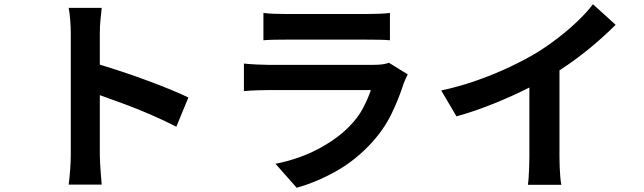

<svg xmlns="http://www.w3.org/2000/svg" viewBox="-20 -828 3040 906"><path d="M869 -368 812 -230Q760 -257 697 -284.5Q634 -312 569.5 -336Q505 -360 451 -379V-96Q451 -82 452.5 -56.5Q454 -31 456 -4Q458 23 460 43H304Q308 14 311 -26Q314 -66 314 -96V-670Q314 -697 311.5 -731Q309 -765 304 -791H460Q457 -765 454 -733.5Q451 -702 451 -670V-523Q501 -508 559.5 -488.5Q618 -469 676 -447.5Q734 -426 784 -405.5Q834 -385 869 -368Z M1815 -532 1904 -477Q1899 -467 1893.5 -455Q1888 -443 1885 -435Q1862 -362 1827.5 -291Q1793 -220 1737 -158Q1661 -74 1568.5 -21.5Q1476 31 1380 58L1280 -55Q1393 -78 1481.5 -125Q1570 -172 1627 -230Q1668 -271 1692 -316Q1716 -361 1730 -403H1247Q1229 -403 1195.5 -402Q1162 -401 1131 -398V-528Q1162 -525 1193 -523.5Q1224 -522 1247 -522H1742Q1792 -522 1815 -532ZM1223 -638V-767Q1244 -764 1273 -763Q1302 -762 1327 -762H1712Q1735 -762 1767 -763Q1799 -764 1820 -767V-638Q1800 -640 1768.5 -640.5Q1737 -641 1710 -641H1327Q1303 -641 1274 -640.5Q1245 -640 1223 -638Z M2620 -496V-87Q2620 -65 2621 -39.5Q2622 -14 2624 8.5Q2626 31 2629 44H2471Q2473 32 2474.5 9.5Q2476 -13 2477 -39Q2478 -65 2478 -87V-415Q2401 -376 2311 -339.5Q2221 -303 2134 -279L2062 -401Q2150 -420 2233 -449.5Q2316 -479 2388.5 -513.5Q2461 -548 2517 -582Q2568 -614 2617 -652Q2666 -690 2708 -730.5Q2750 -771 2778 -808L2885 -711Q2828 -654 2761 -599Q2694 -544 2620 -496Z"/></svg>

Font: Noto IKEA Simplified Chinese
Style: Bold
Weight: 700
Designer: Monotype Design Team
Foundry: Monotype Imaging Inc.
Version: Version 1.100